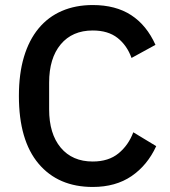

<svg xmlns="http://www.w3.org/2000/svg" viewBox="-20 -730 674 762"><path d="M348 12Q211 12 133 -80.5Q55 -173 55 -349Q55 -437 75 -504Q95 -571 133 -617Q171 -663 225.5 -686.5Q280 -710 348 -710Q439 -710 500.5 -670Q562 -630 597 -552L502 -500Q484 -550 446.5 -579.5Q409 -609 348 -609Q267 -609 221 -554Q175 -499 175 -402V-296Q175 -199 221 -144Q267 -89 348 -89Q411 -89 450.5 -121.5Q490 -154 509 -205L600 -150Q565 -74 502 -31Q439 12 348 12Z"/></svg>

Font: IBM Plex Sans KR Medium
Style: Regular
Weight: 500
Designer: Mike Abbink; Paul van der Laan; Pieter van Rosmalen; Wujin Sim; Chorong Kim; Dohee Lee;
Foundry: Sandoll Inc.
Version: Version 1.001